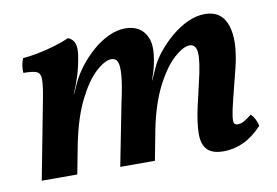

<svg xmlns="http://www.w3.org/2000/svg" viewBox="-58 -559 953 660"><g transform="rotate(-10 418.5 -229.0)"><path d="M674 9Q634 9 616.5 -10Q599 -29 599.5 -66Q600 -103 612 -158L631 -240Q648 -311 645.5 -340.5Q643 -370 621 -370Q599 -370 566.5 -341Q534 -312 503.5 -253Q473 -194 455 -105L435 0H314L356 -214Q370 -277 372.5 -310.5Q375 -344 369 -357Q363 -370 348 -370Q325 -370 293 -340.5Q261 -311 231.5 -252Q202 -193 184 -104L164 0H40L94 -282Q102 -325 101.5 -345Q101 -365 87.5 -370.5Q74 -376 42 -376Q41 -388 43 -401.5Q45 -415 50 -426Q74 -428 104.5 -434Q135 -440 164.5 -449Q194 -458 214 -467Q231 -460 236.5 -444.5Q242 -429 238 -402Q232 -365 223 -335.5Q214 -306 200 -274H201L218 -311Q230 -337 251 -364.5Q272 -392 298.5 -415Q325 -438 354.5 -452Q384 -466 413 -466Q440 -466 459.5 -454.5Q479 -443 489 -418.5Q499 -394 494 -356Q492 -339 487 -318Q482 -297 473 -274H474L490 -309Q502 -338 524 -365.5Q546 -393 574 -416.5Q602 -440 632 -453.5Q662 -467 691 -467Q749 -467 767.5 -413.5Q786 -360 763 -266L737 -163Q727 -123 724.5 -104Q722 -85 725.5 -79.5Q729 -74 737 -74Q749 -74 759.5 -80Q770 -86 787 -99Q795 -91 801 -79.5Q807 -68 809 -56Q777 -22 743.5 -6.5Q710 9 674 9Z"/></g></svg>

Font: Vollkorn SemiBold
Style: Italic
Weight: 600
Italic angle: -11°
Designer: Friedrich Althausen
Foundry: Friedrich Althausen
Version: Version 5.000